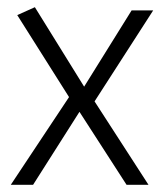

<svg xmlns="http://www.w3.org/2000/svg" viewBox="-20 -514 456 534"><path d="M72 0 201 -203 332 0H393L243 -232L406 -485H346L214 -273L77 -494L28 -472L172 -244L10 0Z"/></svg>

Font: Catamaran ExtraLight
Style: Regular
Weight: 250
Designer: Pria Ravichandran
Version: Version 2.000